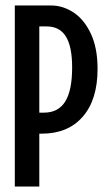

<svg xmlns="http://www.w3.org/2000/svg" viewBox="-20 -680 390 700"><path d="M80.3 -269.3H140.3Q192.3 -269.3 217.7 -309.7Q243 -350 243 -434.3Q243 -510 220.3 -546.8Q197.7 -583.7 149.3 -583.7H80.3V-660H166.3Q209 -660 247.7 -634.8Q286.3 -609.7 311 -557.7Q335.7 -505.7 335.7 -428.7Q335.7 -316.7 281.8 -254.7Q228 -192.7 132.3 -192.7H80.3ZM34 -660H123.3V0H34Z"/></svg>

Font: Bricolage Grotesque 96pt Condensed ExBd
Style: Regular
Weight: 800
Width: 3
Designer: Mathieu Triay
Foundry: Atelier Triay
Version: Version 1.001;Glyphs 3.2 (3207)